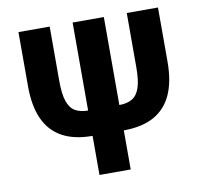

<svg xmlns="http://www.w3.org/2000/svg" viewBox="-78 -782 917 866"><g transform="rotate(-10 380.5 -349.0)"><path d="M309 0V-179Q226 -179 171 -209Q116 -239 88.5 -299Q61 -359 61 -450V-698H204V-450Q204 -389 215.5 -355.5Q227 -322 250.5 -308.5Q274 -295 309 -295V-698H452V-295Q487 -295 510.5 -308.5Q534 -322 545.5 -355.5Q557 -389 557 -450V-698H700V-450Q700 -359 672.5 -299Q645 -239 590 -209Q535 -179 452 -179V0Z"/></g></svg>

Font: IBM Plex Sans Condensed
Style: Bold
Weight: 700
Width: 3
Designer: Mike Abbink, Paul van der Laan, Pieter van Rosmalen
Foundry: Bold Monday
Version: Version 3.201